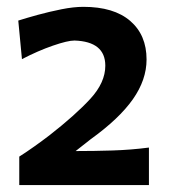

<svg xmlns="http://www.w3.org/2000/svg" viewBox="-20 -870 494 559"><path d="M36.1 -331.1V-414.1Q57.6 -427.7 80.6 -444.1Q103.5 -460.4 124 -476.1Q199.7 -535.2 243.2 -582.5Q286.6 -629.9 286.6 -678.7Q286.6 -749 196.8 -752Q177.2 -752 134 -737.1Q90.8 -722.2 43.9 -697.8L33.2 -810.1Q56.2 -817.4 89.8 -826.7Q123.5 -835.9 158.9 -843Q194.3 -850.1 222.7 -850.1Q311.5 -850.1 359.1 -809.1Q406.7 -768.1 406.7 -696.8Q406.7 -637.7 366.9 -581.1Q327.1 -524.4 243.7 -464.4L200.2 -430.2Q253.9 -430.2 307.9 -431.9Q361.8 -433.6 413.6 -440.4V-331.1Z"/></svg>

Font: Pinar DS4-SemiBold
Style: Regular
Weight: 600
Designer: Amin Abedi
Version: Version 2.000